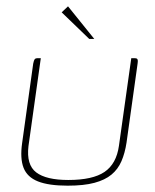

<svg xmlns="http://www.w3.org/2000/svg" viewBox="-20 -583 489 607"><path d="M109 -399 70 -121Q63 -62 94.5 -38Q126 -14 196 -14Q273 -14 310.5 -39.5Q348 -65 356 -122L395 -399Q396 -399 397.5 -399Q399 -399 400 -399Q401 -399 402.5 -399Q404 -399 405 -399Q411 -399 413 -397.5Q415 -396 415.5 -392.5Q416 -389 415 -382L380 -132Q375 -99 364 -73.5Q353 -48 332.5 -31Q312 -14 278.5 -5Q245 4 194 4Q134 4 100 -9.5Q66 -23 54.5 -52.5Q43 -82 50 -131L85 -382Q87 -392 89.5 -395.5Q92 -399 99 -399Q102 -399 104 -399Q106 -399 109 -399ZM262 -460 175 -544 195 -563 278 -460Z"/></svg>

Font: Genos Thin
Style: Italic
Weight: 100
Italic angle: -8°
Designer: Robert E. Leuschke
Foundry: Robert E. Leuschke
Version: Version 1.010